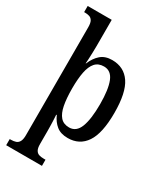

<svg xmlns="http://www.w3.org/2000/svg" viewBox="-241 -855 1021 1190"><g transform="rotate(30 269.0 -260.0)"><path d="M13 240V196H22Q41 196 56 191Q71 186 79.5 170.5Q88 155 88 125V-647Q88 -678 79.5 -692.5Q71 -707 57 -711.5Q43 -716 26 -716H19V-760H191V-572Q191 -551 190 -523Q189 -495 188 -473Q187 -451 186 -446H188Q207 -492 238 -519Q269 -546 319 -546Q404 -546 449 -479.5Q494 -413 494 -268Q494 -123 449 -56Q404 11 320 11Q270 11 239.5 -13.5Q209 -38 191 -79H187Q187 -75 188 -63Q189 -51 189.5 -34Q190 -17 190.5 2Q191 21 191 38V128Q191 158 199.5 172.5Q208 187 222.5 191.5Q237 196 257 196H269V240ZM295 -50Q346 -50 368 -107Q390 -164 390 -271Q390 -376 368 -431Q346 -486 295 -486Q255 -486 232.5 -460.5Q210 -435 200.5 -387Q191 -339 191 -270Q191 -199 200.5 -150Q210 -101 232.5 -75.5Q255 -50 295 -50Z"/></g></svg>

Font: Noto Serif Khmer Condensed Medium
Style: Regular
Weight: 500
Width: 3
Designer: Danh Hong and the Monotype Design Team
Foundry: Monotype Imaging Inc.
Version: Version 2.004